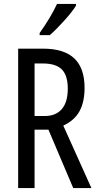

<svg xmlns="http://www.w3.org/2000/svg" viewBox="-20 -963 501 983"><path d="M413 -513Q413 -441 387 -393.5Q361 -346 304 -320L448 0H355L228 -299H157V0H73V-714H199Q308 -714 360.5 -664Q413 -614 413 -513ZM157 -638V-369H209Q266 -369 296.5 -404.5Q327 -440 327 -509Q327 -577 296.5 -607.5Q266 -638 200 -638ZM369 -934Q351 -904 309.5 -858Q268 -812 235 -783H183V-794Q241 -876 272 -943H369Z"/></svg>

Font: Noto Sans UI Cond
Style: Regular
Weight: 400
Width: 3
Designer: Monotype Design Team
Foundry: Monotype Imaging Inc.
Version: Version 1.001